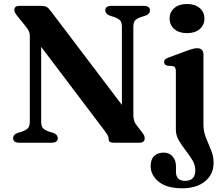

<svg xmlns="http://www.w3.org/2000/svg" viewBox="-20 -730 1142 982"><path d="M275.5 -23.5Q275.5 -0.5 244 0H78.5Q47 -0.5 47 -23.5Q47 -41.5 69.5 -50L93 -57Q116 -65.5 124.2 -76Q132.5 -86.5 132.5 -110V-542.5Q132.5 -558.5 128.5 -568.8Q124.5 -579 109.5 -597.5L67.5 -649.5Q59 -660.5 56.2 -666.8Q53.5 -673 53.5 -679Q53.5 -700 79 -700H192.5Q207.5 -700 217.8 -694.8Q228 -689.5 238.5 -675L603.5 -193.5V-590Q603.5 -613 596 -623.5Q588.5 -634 564 -643L541.5 -650Q518.5 -659.5 518.5 -676.5Q518.5 -700 550 -700H715.5Q747 -700 747 -676.5Q747 -659 724.5 -650L701.5 -643Q678.5 -635 670.2 -624.5Q662 -614 662 -590V-144Q662 -112 675 -94.5L706 -54Q715.5 -42 717.8 -35.5Q720 -29 720 -22.5Q720 0 692.5 0H560Q535.5 0 535.5 -19.5Q535.5 -28 532.2 -35Q529 -42 514.5 -62L190.5 -490.5V-109.5Q190.5 -87.5 198 -76.8Q205.5 -66 230 -57L253 -50Q275.5 -41 275.5 -23.5ZM936.5 -560.5Q896 -560.5 871.8 -581Q847.5 -601.5 847.5 -635.5Q847.5 -669 871.8 -689.2Q896 -709.5 936.5 -709.5Q977 -709.5 1001.2 -689Q1025.5 -668.5 1025.5 -635.5Q1025.5 -601.5 1001.2 -581Q977 -560.5 936.5 -560.5ZM1020.5 -93Q1020.5 -57.5 1033.5 -25.5Q1046.5 6.5 1059.5 38Q1072.5 69.5 1072.5 102.5Q1072.5 161.5 1029 197.2Q985.5 233 912 233Q832.5 233 791.5 199.2Q750.5 165.5 750.5 120Q750.5 85 768.5 67.8Q786.5 50.5 817 50.5Q845.5 50.5 862.8 70Q880 89.5 880 121V148.5Q880 195 927 195Q979 194.5 979 141Q979 114 964 89Q949 64 929.2 38.8Q909.5 13.5 894.5 -12.2Q879.5 -38 879.5 -66.5V-366Q879.5 -389 863 -392L836.5 -394Q819.5 -397.5 819.5 -412.5Q819.5 -421 824.5 -426Q829.5 -431 843 -436L934.5 -470Q971.5 -483.5 987.5 -483.5Q1020.5 -483.5 1020.5 -451Z"/></svg>

Font: Fraunces 9pt S000 SemiBold
Style: Regular
Weight: 600
Version: Version 1.000; ttfautohint (v1.8.3)